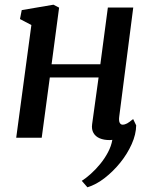

<svg xmlns="http://www.w3.org/2000/svg" viewBox="-20 -586 644 817"><path d="M487.5 -91Q485 -72.5 489.2 -64Q493.5 -55.5 501.5 -55.5Q511 -55.5 520.8 -60.8Q530.5 -66 546.5 -79.5L559.5 -52.5Q559 -14.5 540.5 27Q522 68.5 492 105.8Q462 143 425.8 171.2Q389.5 199.5 352 211L328 183.5Q345.5 172.5 366.2 154Q387 135.5 406.2 112Q425.5 88.5 439.5 62Q453.5 35.5 458 9Q455 9.5 451.8 9.8Q448.5 10 445.5 10Q422 10 404.2 2.5Q386.5 -5 377.8 -20.2Q369 -35.5 372 -57.5L399.5 -256.5H192L157.5 0H49L113.5 -479.5L65 -505L72.5 -543L207.5 -566L231.5 -553.5L199.5 -312.5H407L439 -554H547Z"/></svg>

Font: Merriweather 20pt Medium
Style: Italic
Weight: 500
Italic angle: -7.8°
Version: Version 2.101